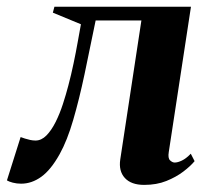

<svg xmlns="http://www.w3.org/2000/svg" viewBox="-58 -522 602 554"><path d="M429 -83.5Q426 -65.5 432.8 -59.2Q439.5 -53 446 -53Q455 -53 467 -58.8Q479 -64.5 492.5 -78.5L503.5 -57Q491.5 -42.5 470.8 -26.8Q450 -11 422 0.2Q394 11.5 358 11.5Q320.5 11.5 302.2 -8.5Q284 -28.5 289 -62L350 -463H218Q201.5 -381.5 186 -308.2Q170.5 -235 153.2 -175.8Q136 -116.5 114 -77Q88.5 -31.5 61 -11.8Q33.5 8 3 8Q-10 8 -21.2 5Q-32.5 2 -38 -1.5L1.5 -126.5Q7 -124.5 14 -122.2Q21 -120 29 -118.2Q37 -116.5 44.5 -116.5Q61.5 -116.5 76 -131.2Q90.5 -146 102.5 -170Q114.5 -194 123.5 -221.8Q132.5 -249.5 139 -274.5Q147.5 -306.5 154.2 -338.8Q161 -371 166.2 -400.5Q171.5 -430 175.5 -452L94.5 -485.5L99 -502.5H493Z"/></svg>

Font: Merriweather 144pt
Style: Bold Italic
Weight: 700
Italic angle: -7.8°
Version: Version 2.101